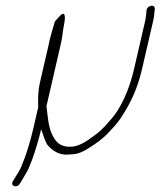

<svg xmlns="http://www.w3.org/2000/svg" viewBox="-20 -523 563 673"><path d="M113.9 -147 97.1 -74C86.5 -28 72 20.5 55.4 59C49.4 75.7 33.4 97.4 25.1 112C14.9 130.1 39.4 137 48.8 122L55.1 112C58.5 106 63 98.3 68.5 89C81 69.1 82.4 60.9 92.2 38C104.5 2.8 115.4 -32.1 124.2 -70C130.6 -51 136.7 -33.4 144.2 -18C156.8 -1.6 177.2 16.4 207.6 19C214.9 19 222.4 18.7 229.8 18C251.6 18 272.8 8.2 289.7 -3C316.6 -20.2 340.4 -36.1 361.9 -60C376.9 -75.7 394.1 -93.8 406.3 -114C437.8 -161 462.4 -214.2 477.6 -280L517.6 -453C520.8 -467.1 520.9 -478 522.6 -492C523.1 -509.1 497.6 -505.2 493.7 -488C492.7 -480.1 492.8 -471.2 491.1 -464C491 -460.7 490.5 -457 489.6 -453L449.6 -280C433.9 -211.9 404.4 -141.3 363.9 -99C344.1 -75.7 328.2 -59.4 303.9 -43C284.7 -28.7 260.6 -12.2 234.1 -9H215.1C183.7 -13 173.1 -31 162.8 -51C149.5 -78.5 147.4 -114.8 142.9 -151L194.1 -373C195.1 -380.3 196.4 -387.3 198 -394L200.6 -414C201 -418.7 201.7 -423.3 202.8 -428C206.8 -445.4 214.3 -488.9 192.5 -470L172.4 -448C163.5 -415.4 155.9 -395.3 149.6 -362L120.5 -236C112.3 -200.3 113.4 -176.4 113.9 -147Z"/></svg>

Font: HoneyBee
Style: XLitIt
Weight: 200
Foundry: Cannot Into Space Fonts
Version: Version 0.89